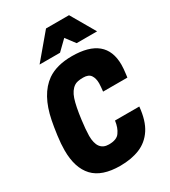

<svg xmlns="http://www.w3.org/2000/svg" viewBox="-248 -1165 1155 1301"><g transform="rotate(-30 330.0 -515.0)"><path d="M618 -854H458L403 -927L328 -854H168L328 -1044H508ZM300 14Q157 14 90.5 -57Q24 -128 24 -265Q24 -315 32.5 -378Q41 -441 50 -486Q86 -668 192 -743Q266 -794 385 -794Q648 -794 648 -576Q648 -547 642 -502L639 -480H449Q453 -514 454 -542Q454 -582 437.5 -606Q421 -630 379 -630Q330 -630 309 -615Q275 -592 257.5 -540Q240 -488 227 -387Q218 -319 217 -268Q217 -150 305 -150Q368 -150 390 -184Q414 -217 421 -270H611Q601 -164 560 -102Q519 -40 453 -13Q387 14 300 14Z"/></g></svg>

Font: Tanohe Sans ExtraBold
Style: Italic
Weight: 800
Designer: Village Type and Design LLC & Cristiano Sobral
Foundry: Cooper Hewitt Smithsonian Design Museum
Version: Version 1.00;September 29, 2021;FontCreator 13.0.0.2655 64-b